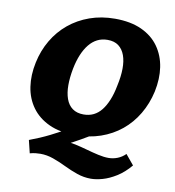

<svg xmlns="http://www.w3.org/2000/svg" viewBox="-97 -761 997 1093"><g transform="rotate(10 401.5 -214.5)"><path d="M371 17Q282 17 219 -12Q156 -41 119 -92Q82 -143 72 -209.5Q62 -276 78 -351Q93 -422 128 -481.5Q163 -541 215 -584Q267 -627 334 -651Q401 -675 480 -675Q570 -675 633.5 -646Q697 -617 733.5 -565.5Q770 -514 780 -448Q790 -382 774 -306Q758 -234 722.5 -174Q687 -114 635 -71.5Q583 -29 516.5 -6Q450 17 371 17ZM397 -107Q429 -107 454.5 -119.5Q480 -132 499.5 -156.5Q519 -181 534 -217.5Q549 -254 558 -302Q570 -356 570.5 -401Q571 -446 559 -479Q547 -512 522.5 -530.5Q498 -549 459 -549Q426 -549 399.5 -535.5Q373 -522 352.5 -496.5Q332 -471 317 -435Q302 -399 293 -353Q283 -301 283 -256.5Q283 -212 295 -178Q307 -144 332.5 -125.5Q358 -107 397 -107ZM134 164 116 90Q178 67 231 40.5Q284 14 335.5 -16Q387 -46 442 -77L495 -17Q407 38 322.5 81Q238 124 134 164ZM501 246Q460 246 421 232.5Q382 219 344 200.5Q306 182 269 169Q232 156 195 156Q184 156 168 157.5Q152 159 134 164L216 79Q233 75 252.5 71.5Q272 68 289.5 65Q307 62 317 62Q347 62 381 69.5Q415 77 450.5 87Q486 97 519.5 104.5Q553 112 580 112Q606 112 631.5 102Q657 92 677 72L725 130Q688 174 647 199.5Q606 225 568.5 235.5Q531 246 501 246Z"/></g></svg>

Font: Ysabeau Black
Style: Italic
Weight: 900
Italic angle: -12°
Version: Version 2.000;gftools[0.9.27.dev2+g8671c4b]